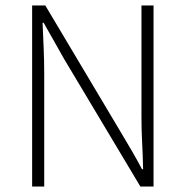

<svg xmlns="http://www.w3.org/2000/svg" viewBox="-20 -679 676 699"><path d="M97 0V-659H145L422 -194Q442 -161 461 -128Q480 -95 497 -63H501Q500 -111 497.5 -159Q495 -207 495 -255V-659H539V0H491L213 -465Q195 -498 175.5 -531.5Q156 -565 139 -596H135Q137 -549 139 -503.5Q141 -458 141 -409V0Z"/></svg>

Font: Mada Light
Style: Regular
Weight: 300
Designer: Khaled Hosny
Version: Version 1.5